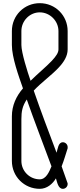

<svg xmlns="http://www.w3.org/2000/svg" viewBox="-20 -1190 502 1212"><path d="M337 -226C285 -364 237 -490 193 -618C239 -668 307 -716 351 -764C383 -798 407 -836 407 -878V-994C407 -1092 329 -1170 231 -1170C133 -1170 55 -1092 55 -994V-906C55 -828 97 -712 125 -632C83 -584 55 -524 55 -456V-438V-174C55 -76 133 2 231 2C277 2 313 -30 333 -64C341 -40 347 2 377 2C393 2 407 -12 407 -28C407 -32 407 -36 405 -38L369 -140C385 -180 395 -218 407 -254V-262C407 -278 393 -292 377 -292C347 -292 345 -250 337 -226ZM173 -680C153 -738 115 -858 115 -906V-994C115 -1058 167 -1112 231 -1112C295 -1112 349 -1058 349 -994V-878C349 -858 335 -836 307 -806C271 -768 215 -722 173 -680ZM305 -140C291 -106 271 -58 231 -58C167 -58 115 -110 115 -174V-438C115 -486 121 -520 149 -562C195 -430 251 -286 305 -140Z"/></svg>

Font: bauhaus_2017
Style: _regular
Weight: 400
Version: Version 1.0